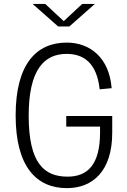

<svg xmlns="http://www.w3.org/2000/svg" viewBox="-20 -962 660 994"><path d="M323 -361.5V-306.5H498V-276C498 -110.5 434 -47.5 330 -47.5C209.5 -47.5 129 -115.5 128.5 -360.5C128 -605.5 211.5 -683 325 -683C411.5 -683 481 -638 496 -499.5L558 -505.5C545.5 -663 446.5 -741.5 325.5 -741.5C168.5 -741.5 61 -630.5 61 -364.5C61 -98.5 169 12 326.5 12C460 12 561 -76.5 561 -274.5V-361.5ZM149 -941.5H214.5L310 -852.5L405.5 -941.5H471L339 -825H281Z"/></svg>

Font: Monaspace Neon ExtraLight
Style: Regular
Weight: 200
Designer: Riley Cran & the Lettermatic Team
Foundry: Lettermatic
Version: Version 1.200 (Monaspace Neon)